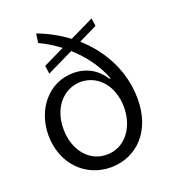

<svg xmlns="http://www.w3.org/2000/svg" viewBox="-141 -874 881 990"><g transform="rotate(-20 299.5 -378.5)"><path d="M472 -701 466 -744 334 -680C285 -717 230 -747 171 -769L164 -719C203 -701 240 -678 274 -652L158 -596L164 -551L310 -622C373 -566 424 -496 453 -420H447C409 -479 352 -512 280 -512C147 -512 51 -397 51 -253C51 -100 156 11 298 12C446 11 549 -102 548 -275C547 -424 478 -556 370 -651ZM135 -258C134 -370 204 -455 301 -456C399 -455 467 -370 467 -257C467 -142 397 -56 301 -57C204 -56 134 -143 135 -258Z"/></g></svg>

Font: Wafeq
Style: Regular
Weight: 400
Designer: Rasmus Andersson & Azza Alameddine
Foundry: Google & TypeTogether
Version: Version 3.000;FEAKit 1.0